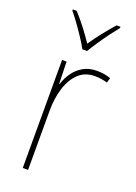

<svg xmlns="http://www.w3.org/2000/svg" viewBox="-146 -823 626 882"><g transform="rotate(20 167.0 -381.5)"><path d="M252 -536Q290 -536 320 -525L313 -501Q299 -505 284.5 -507.5Q270 -510 252 -510Q204 -510 172.5 -480Q141 -450 125.5 -400Q110 -350 110 -290V0H84V-528H106L109 -420H111Q120 -449 138 -475.5Q156 -502 184.5 -519Q213 -536 252 -536ZM155 -606Q143 -628 124.5 -656Q106 -684 86.5 -711Q67 -738 51 -757V-763H70Q95 -736 121 -702Q147 -668 167 -638Q210 -701 265 -763H284V-757Q267 -736 247 -709Q227 -682 209 -655Q191 -628 178 -606Z"/></g></svg>

Font: Noto Sans Myanmar UI SemiCondensed Thin
Style: Regular
Weight: 100
Width: 4
Designer: Monotype Design Team
Foundry: Monotype Imaging Inc.
Version: Version 2.103; ttfautohint (v1.8.4.7-5d5b)